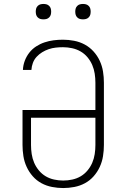

<svg xmlns="http://www.w3.org/2000/svg" viewBox="-20 -944 640 972"><path d="M300 8Q272 8 243.5 2.5Q215 -3 190 -16.5Q165 -30 146 -51.5Q127 -73 115 -99Q103 -125 98.5 -153.5Q94 -182 94 -210V-387H463V-525Q463 -548 459.5 -571Q456 -594 447 -615Q438 -636 423 -654Q408 -672 388 -683.5Q368 -695 345 -700Q322 -705 299 -705Q281 -705 262.5 -703Q244 -701 226.5 -695Q209 -689 193.5 -679.5Q178 -670 165.5 -656.5Q153 -643 146.5 -625.5Q140 -608 139 -590H96Q97 -614 105.5 -636.5Q114 -659 128.5 -677.5Q143 -696 163 -709Q183 -722 205.5 -729.5Q228 -737 251.5 -740Q275 -743 299 -743Q327 -743 355.5 -737.5Q384 -732 409 -718.5Q434 -705 453.5 -683.5Q473 -662 485 -636Q497 -610 501.5 -582Q506 -554 506 -525V-210Q506 -182 501.5 -153.5Q497 -125 485 -99Q473 -73 454 -51.5Q435 -30 410 -16.5Q385 -3 356.5 2.5Q328 8 300 8ZM300 -30Q323 -30 346 -35Q369 -40 388.5 -51.5Q408 -63 423 -81Q438 -99 447 -120Q456 -141 459.5 -164Q463 -187 463 -210V-348H137V-210Q137 -187 140.5 -164Q144 -141 153 -120Q162 -99 177 -81Q192 -63 211.5 -51.5Q231 -40 254 -35Q277 -30 300 -30ZM400 -846Q392 -846 384.5 -848Q377 -850 371 -856Q365 -862 363 -869.5Q361 -877 361 -885Q361 -893 363 -900.5Q365 -908 371 -914Q377 -920 384.5 -922Q392 -924 400 -924Q408 -924 415.5 -922Q423 -920 429 -914Q435 -908 437 -900.5Q439 -893 439 -885Q439 -877 437 -869.5Q435 -862 429 -856Q423 -850 415.5 -848Q408 -846 400 -846ZM200 -846Q192 -846 184.5 -848Q177 -850 171 -856Q165 -862 163 -869.5Q161 -877 161 -885Q161 -893 163 -900.5Q165 -908 171 -914Q177 -920 184.5 -922Q192 -924 200 -924Q208 -924 215.5 -922Q223 -920 229 -914Q235 -908 237 -900.5Q239 -893 239 -885Q239 -877 237 -869.5Q235 -862 229 -856Q223 -850 215.5 -848Q208 -846 200 -846Z"/></svg>

Font: Iosevka Curly Slab XLtEx
Style: Regular
Weight: 200
Width: 7
Monospace: yes
Designer: Belleve Invis
Foundry: Belleve Invis
Version: Version 11.1.0; ttfautohint (v1.8.3)